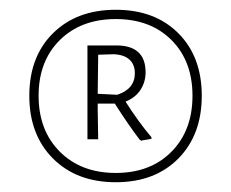

<svg xmlns="http://www.w3.org/2000/svg" viewBox="-20 -722 472 393"><path d="M393 -526Q393 -446 345 -397.5Q297 -349 217 -349Q137 -349 88.5 -397.5Q40 -446 40 -526Q40 -606 88.5 -654Q137 -702 217 -702Q297 -702 345 -654Q393 -606 393 -526ZM374 -526Q374 -597 331 -640Q288 -683 217 -683Q146 -683 102.5 -640Q59 -597 59 -526Q59 -455 102.5 -411.5Q146 -368 217 -368Q288 -368 331 -411.5Q374 -455 374 -526ZM237 -514Q263 -473 290 -441V-438Q287 -437 279.5 -436Q272 -435 269 -434L266 -436Q243 -466 215 -510H180V-497L181 -437H159V-629H218Q278 -629 278 -574Q278 -554 267.5 -538Q257 -522 237 -514ZM180 -530 220 -528Q256 -540 256 -572Q256 -590 245 -600Q234 -610 213 -611L181 -610Z"/></svg>

Font: Luna Sans Thin
Style: Italic
Weight: 250
Italic angle: -7°
Designer: Juan Pablo del Peral
Foundry: Huerta Tipografica
Version: Version 2.001; ttfautohint (v1.5)